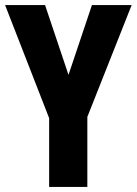

<svg xmlns="http://www.w3.org/2000/svg" viewBox="-20 -734 537 754"><path d="M249 -440 157 -714H0L173 -270V0H323V-275L497 -714H341Z"/></svg>

Font: Noto Sans Gujarati UI ExtraCondensed ExtraBold
Style: Regular
Weight: 800
Width: 2
Designer: Jelle Bosma - Monotype Design Team, Universal Thirst
Foundry: Monotype Imaging Inc.
Version: Version 2.106